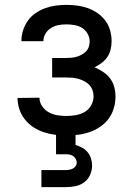

<svg xmlns="http://www.w3.org/2000/svg" viewBox="-20 -548 540 788"><path d="M253 8Q229 8 205.5 5Q182 2 159.5 -5.5Q137 -13 117 -26Q97 -39 82 -58Q67 -77 59.5 -100Q52 -123 52 -146L142 -147Q142 -128 153 -112Q164 -96 180.5 -87Q197 -78 215.5 -75Q234 -72 253 -72Q272 -72 291.5 -75.5Q311 -79 327.5 -88.5Q344 -98 354 -115.5Q364 -133 364 -153Q364 -166 359.5 -178.5Q355 -191 346 -200Q337 -209 325.5 -215Q314 -221 301.5 -224.5Q289 -228 276 -229Q263 -230 250 -230H194V-310H250Q261 -310 272.5 -311Q284 -312 294.5 -315Q305 -318 315 -323.5Q325 -329 333 -337Q341 -345 344.5 -356Q348 -367 348 -378Q348 -394 339.5 -409.5Q331 -425 317 -433.5Q303 -442 286 -445Q269 -448 253 -448Q236 -448 220 -445Q204 -442 190 -433.5Q176 -425 167 -410.5Q158 -396 158 -379H68V-381Q68 -403 75 -424.5Q82 -446 95 -464Q108 -482 126.5 -494.5Q145 -507 165.5 -514.5Q186 -522 208.5 -525Q231 -528 253 -528Q275 -528 297.5 -525Q320 -522 341 -514.5Q362 -507 380.5 -494Q399 -481 412.5 -463Q426 -445 432 -423Q438 -401 438 -379Q438 -362 434 -345Q430 -328 420.5 -314Q411 -300 397 -289.5Q383 -279 368 -272Q386 -264 403 -253Q420 -242 432 -226Q444 -210 449 -190.5Q454 -171 454 -151Q454 -127 447 -103.5Q440 -80 425.5 -60.5Q411 -41 391 -27.5Q371 -14 348 -6Q325 2 301 5Q277 8 253 8ZM150 220V150H250Q258 150 265.5 148.5Q273 147 279.5 143.5Q286 140 290.5 133.5Q295 127 295 120Q295 112 291 104.5Q287 97 280.5 92.5Q274 88 266 86.5Q258 85 250 85H210V-72H290V47Q304 51 317 58Q330 65 339.5 76.5Q349 88 353.5 102.5Q358 117 358 132Q358 151 349.5 170Q341 189 325 200.5Q309 212 289.5 216Q270 220 250 220Z"/></svg>

Font: Iosevka SS10 Medium
Style: Regular
Weight: 500
Monospace: yes
Designer: Belleve Invis
Foundry: Belleve Invis
Version: Version 28.0.6; ttfautohint (v1.8.4)